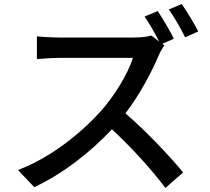

<svg xmlns="http://www.w3.org/2000/svg" viewBox="-20 -877 1040 952"><path d="M785 -660 842 -685C824 -722 787 -785 762 -822L697 -795C721 -760 749 -711 769 -671L730 -701C713 -695 680 -691 643 -691H272C241 -691 183 -694 163 -697V-584C179 -585 233 -590 272 -590H639C615 -512 548 -402 480 -326C381 -216 231 -95 69 -34L150 51C293 -16 428 -122 535 -236C634 -144 734 -34 800 55L888 -22C826 -98 705 -227 602 -315C672 -406 731 -518 766 -600C773 -617 788 -643 795 -652ZM817 -830C844 -792 877 -735 898 -692L963 -721C945 -757 907 -820 881 -857Z"/></svg>

Font: Noto Sans Japanese Medium
Style: Regular
Weight: 500
Designer: Ryoko NISHIZUKA (kana & ideographs); Paul D. Hunt (Latin, Greek & Cyrillic); Wenlong ZHANG (bopomofo); Sandoll Communica
Foundry: Adobe Systems Incorporated
Version: Version 1.000;PS 1;hotconv 1.0.78;makeotf.lib2.5.61930